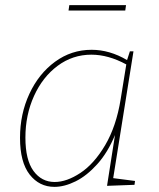

<svg xmlns="http://www.w3.org/2000/svg" viewBox="-20 -722 619 748"><path d="M421 -28 506 -17 504 -2 397 2 428 -196Q400 -128 359 -82.5Q318 -37 274.5 -15.5Q231 6 192 6Q133 6 95.5 -42Q58 -90 58 -185Q58 -278 94.5 -356.5Q131 -435 194.5 -481.5Q258 -528 337 -528Q407 -528 475 -488L486 -522H500ZM450 -335 472 -471Q402 -509 336 -509Q263 -509 204.5 -465.5Q146 -422 112.5 -348Q79 -274 79 -186Q79 -99 110.5 -56Q142 -13 193 -13Q240 -13 293.5 -48.5Q347 -84 390 -157Q433 -230 450 -335ZM250 -702H471L468 -681H247Z"/></svg>

Font: Bitter Pro Thin
Style: Italic
Weight: 250
Italic angle: -9°
Designer: Sol Matas, and Bitter project Authors
Foundry: Sol Matas
Version: Version 1.010